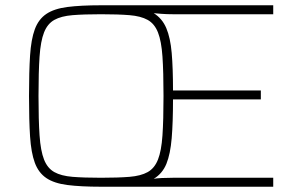

<svg xmlns="http://www.w3.org/2000/svg" viewBox="-20 -708 1113 728"><path d="M363 0Q286 0 235.5 -6.5Q185 -13 155.5 -33Q126 -53 112 -91Q98 -129 94 -190.5Q90 -252 90 -344Q90 -436 94 -497.5Q98 -559 112 -597Q126 -635 155.5 -655Q185 -675 235.5 -681.5Q286 -688 363 -688H1016V-654H636Q613 -654 593 -655.5Q573 -657 563 -658Q595 -638 610.5 -601.5Q626 -565 631 -507.5Q636 -450 636 -365H969V-331H636Q636 -244 631 -184Q626 -124 611 -87Q596 -50 563 -30Q573 -32 593 -33Q613 -34 636 -34H1016V0ZM363 -34Q428 -34 471 -37.5Q514 -41 540 -55.5Q566 -70 579 -103Q592 -136 596 -194.5Q600 -253 600 -344Q600 -435 596 -493.5Q592 -552 579 -585Q566 -618 540 -632.5Q514 -647 471 -650.5Q428 -654 363 -654Q298 -654 255 -650.5Q212 -647 186 -632.5Q160 -618 147 -585Q134 -552 130 -493.5Q126 -435 126 -344Q126 -253 130 -194.5Q134 -136 147 -103Q160 -70 186 -55.5Q212 -41 255 -37.5Q298 -34 363 -34Z"/></svg>

Font: Saira Thin
Style: Regular
Weight: 100
Designer: Hector Gatti with collaboration of the Omnibus-Type team
Foundry: Omnibus-Type
Version: Version 1.101